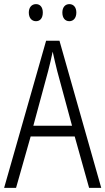

<svg xmlns="http://www.w3.org/2000/svg" viewBox="-20 -913 512 933"><path d="M120 -852C120 -826 134 -810 155 -810C175 -810 188 -825 188 -852C188 -878 175 -893 155 -893C134 -893 120 -877 120 -852ZM283 -852C283 -826 296 -810 317 -810C337 -810 351 -826 351 -852C351 -878 337 -893 317 -893C297 -893 283 -878 283 -852ZM413 0H472L269 -715H204L0 0H58L129 -250H343ZM258 -568 330 -302H142L214 -568C222 -600 230 -631 236 -662C242 -632 251 -598 258 -568Z"/></svg>

Font: Noto Sans Arabic Cond Light
Style: Regular
Weight: 300
Width: 3
Designer: Monotype Design Team, Nadine Chahine, Nizar Qandah and Khaled Hosny
Foundry: Monotype Imaging Inc.
Version: Version 2.012